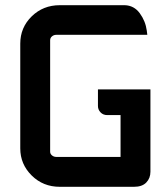

<svg xmlns="http://www.w3.org/2000/svg" viewBox="-20 -719 633 739"><path d="M58 -148V-551Q58 -613 102 -656Q146 -699 210 -699H460Q496 -698 518 -668Q540 -638 545 -601L547 -585H197Q187 -585 180 -579Q173 -573 173 -564V-135Q173 -127 180 -121Q187 -115 197 -115H444V-276H393Q377 -276 367 -286.5Q357 -297 357 -311V-375H559V-58Q559 -33 543 -16.5Q527 0 496 0H210Q146 0 102 -43.5Q58 -87 58 -148Z"/></svg>

Font: FifthLeg
Style: Bold
Weight: 700
Designer: Jakub Steiner
Version: Version 1.0